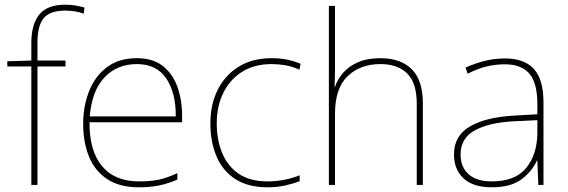

<svg xmlns="http://www.w3.org/2000/svg" viewBox="-20 -785 2410 815"><path d="M258 -503H139V0H113V-503H11V-525L113 -528V-603Q113 -681 146.5 -723Q180 -765 257 -765Q282 -765 301 -761.5Q320 -758 339 -753L335 -727Q317 -734 296.5 -737Q276 -740 257 -740Q193 -740 166 -708.5Q139 -677 139 -603V-528H258Z M561 -538Q629 -538 671 -505Q713 -472 733 -416.5Q753 -361 753 -291V-266H360Q359 -145 413 -80Q467 -15 570 -15Q618 -15 652.5 -22Q687 -29 733 -50V-23Q695 -6 656.5 2Q618 10 570 10Q487 10 434.5 -25Q382 -60 357.5 -121Q333 -182 333 -259Q333 -334 358 -397.5Q383 -461 433.5 -499.5Q484 -538 561 -538ZM561 -513Q477 -513 423.5 -456.5Q370 -400 361 -291H726Q727 -390 686 -451.5Q645 -513 561 -513Z M1116 10Q1032 10 978 -25.5Q924 -61 898.5 -122.5Q873 -184 873 -261Q873 -342 904.5 -404.5Q936 -467 994 -502.5Q1052 -538 1133 -538Q1169 -538 1198.5 -532Q1228 -526 1256 -514L1251 -489Q1221 -503 1191.5 -508Q1162 -513 1133 -513Q1061 -513 1009 -481Q957 -449 928.5 -392Q900 -335 900 -261Q900 -193 922.5 -137Q945 -81 992.5 -48Q1040 -15 1116 -15Q1152 -15 1187.5 -22Q1223 -29 1252 -41V-16Q1227 -6 1192 2Q1157 10 1116 10Z M1402 -496Q1402 -474 1401.5 -456.5Q1401 -439 1400 -417H1402Q1413 -449 1437 -476.5Q1461 -504 1500 -521Q1539 -538 1595 -538Q1681 -538 1728 -491Q1775 -444 1775 -346V0H1749V-345Q1749 -433 1708.5 -473Q1668 -513 1595 -513Q1509 -513 1455.5 -461.5Q1402 -410 1402 -302V0H1376V-760H1402Z M2123 -537Q2205 -537 2246 -492.5Q2287 -448 2287 -350V0H2265L2261 -103H2259Q2238 -57 2193 -23.5Q2148 10 2067 10Q1988 10 1947.5 -28Q1907 -66 1907 -129Q1907 -208 1973.5 -247.5Q2040 -287 2158 -294L2261 -300V-343Q2261 -433 2227 -472.5Q2193 -512 2123 -512Q2083 -512 2045.5 -503Q2008 -494 1965 -472L1956 -498Q1996 -516 2037.5 -526.5Q2079 -537 2123 -537ZM2160 -270Q2058 -265 1996.5 -232Q1935 -199 1935 -129Q1935 -76 1969 -45.5Q2003 -15 2067 -15Q2167 -15 2213.5 -72Q2260 -129 2261 -220V-275Z"/></svg>

Font: Noto Sans Myanmar UI Thin
Style: Regular
Weight: 100
Designer: Monotype Design Team
Foundry: Monotype Imaging Inc.
Version: Version 2.103; ttfautohint (v1.8.4.7-5d5b)